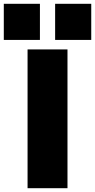

<svg xmlns="http://www.w3.org/2000/svg" viewBox="-79 -990 500 1010"><path d="M66 -730H276V0H66ZM211 -970H401V-780H211ZM-59 -970H131V-780H-59Z"/></svg>

Font: Enso Black
Style: Regular
Weight: 900
Designer: Coji Morishita
Foundry: UNDERFOREST DESIGN
Version: Version 1.000